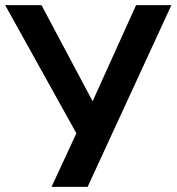

<svg xmlns="http://www.w3.org/2000/svg" viewBox="-30 -725 685 745"><path d="M170 0 279 -235 274 -194 -10 -705H131L331 -329H328L498 -705H635L310 0Z"/></svg>

Font: Nunito Sans 7pt SemiCondensed
Style: Bold
Weight: 700
Width: 4
Designer: Vernon Adams
Foundry: Vernon Adams
Version: Version 3.101;gftools[0.9.27]